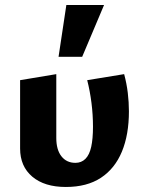

<svg xmlns="http://www.w3.org/2000/svg" viewBox="-20 -731 580 764"><path d="M242 13Q157 13 108.5 -28Q60 -69 60 -140V-412L204 -436V-182Q204 -135 224.5 -109Q245 -83 280 -83Q304 -83 320 -99Q336 -115 343 -147Q350 -179 350 -227Q350 -274 344 -321.5Q338 -369 327 -412L474 -436Q484 -399 488.5 -361.5Q493 -324 493 -288Q493 -195 465 -127.5Q437 -60 381.5 -23.5Q326 13 242 13ZM213 -505 244 -711H394L307 -505Z"/></svg>

Font: Ysabeau Office ExtraBold
Style: Regular
Weight: 800
Designer: Christian Thalmann (Catharsis Fonts)
Version: Version 2.001;gftools[0.9.30]; featfreeze: tnum,lnum,ss02